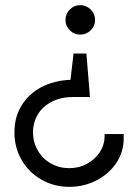

<svg xmlns="http://www.w3.org/2000/svg" viewBox="-20 -496 535 746"><path d="M329.7 -119.1H263.7Q217.9 -119.1 182.5 -101.5Q147.2 -83.9 127.7 -52.6Q108.3 -21.3 108.3 18.4Q108.3 56.6 126.9 88.8Q145.5 120.9 178 139.2Q210.5 157.4 249 157.4Q287.2 157.4 318.9 139.9Q350.5 122.4 368.4 94.3Q386.3 66.1 386.3 35.3V24.9H460.6V41.4Q460.6 94.9 431.5 137.8Q402.3 180.7 353.8 205.4Q305.3 230 249 230Q190.5 230 141.6 202.2Q92.7 174.5 64.4 126.1Q36.1 77.7 36.1 18.4Q36.1 -45.2 67.3 -91.8Q98.4 -138.4 151.7 -162.7Q204.9 -187 270 -185.9L317.8 -185.4ZM349.5 -418.1Q349.5 -394.9 332.3 -378.2Q315 -361.4 291.6 -361.4Q268.2 -361.4 251.3 -378.2Q234.4 -394.9 234.4 -418.1Q234.4 -442.2 251.3 -459.1Q268.2 -476 291.6 -476Q315 -476 332.3 -459.1Q349.5 -442.2 349.5 -418.1ZM328.9 -127.2 248.7 -141.9 265.7 -287.9H315.7Z"/></svg>

Font: Lineal Thin
Style: Regular
Weight: 200
Designer: Created by Frank Adebiaye with contributions from Anton Moglia & Ariel Martín Pérez
Created by Frank ADEBIAYE with FontF
Foundry: Velvetyne Type Foundry
Version: Version 2.000;Glyphs 3.2 (3227)